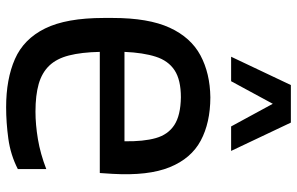

<svg xmlns="http://www.w3.org/2000/svg" viewBox="-189 -756 955 617"><g transform="rotate(90 288.5 -447.5)"><path d="M324.7 10.3Q234 10.3 169.7 -18Q105.3 -46.3 71.5 -114.8Q37.7 -183.3 37.7 -303.3V-332Q37.7 -447 69 -515.2Q100.3 -583.3 158 -614.2Q215.7 -645 293 -646Q374.7 -645.7 432 -615Q489.3 -584.3 517.3 -515.5Q545.3 -446.7 538.7 -332L536 -290.7H146.7Q148 -231.3 158.2 -191.7Q168.3 -152 191 -128.3Q213.7 -104.7 250 -94.3Q286.3 -84 338.7 -84Q380 -84 427 -91.8Q474 -99.7 523.3 -118.7V-27.3Q478 -4 425.8 3.2Q373.7 10.3 324.7 10.3ZM146.7 -370H434Q435 -431 423.8 -470.5Q412.7 -510 381.8 -530.2Q351 -550.3 293 -551.3Q236.7 -551.3 205.8 -531Q175 -510.7 162.2 -470.5Q149.3 -430.3 146.7 -370ZM386.3 -712.7 282 -904.7H374L465 -712.7ZM162.3 -712.7 253.3 -904.7H345L241 -712.7Z"/></g></svg>

Font: Matangi Light
Style: Regular
Weight: 300
Designer: Prashant Pant
Foundry: The Graphic Ant
Version: Version 3.002